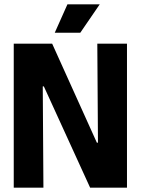

<svg xmlns="http://www.w3.org/2000/svg" viewBox="-20 -860 645 880"><path d="M43 0V-660H219L424 -206H429L426 -660H562V0H393L181 -464H176L179 0ZM348 -710H231L289 -840H437Z"/></svg>

Font: Bricolage Grotesque 72pt SemiCondensed
Style: Bold
Weight: 700
Width: 4
Designer: Mathieu Triay
Foundry: Atelier Triay
Version: Version 1.001;gftools[0.9.33.dev8+g029e19f]